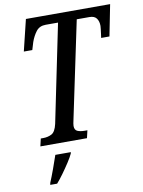

<svg xmlns="http://www.w3.org/2000/svg" viewBox="-100 -782 800 1071"><g transform="rotate(-10 300.0 -246.5)"><path d="M79 0 89 -43H103Q129 -43 150.5 -54Q172 -65 182 -109L296 -663H226Q191 -663 172 -638.5Q153 -614 141 -580L128 -537H80L123 -714H600L565 -537H518Q519 -544 521 -558.5Q523 -573 524.5 -586.5Q526 -600 526 -604Q526 -630 514 -646.5Q502 -663 474 -663H402L287 -116Q281 -90 281 -80Q281 -57 297 -50Q313 -43 339 -43H353L343 0ZM98 210Q111 179 126.5 136.5Q142 94 153 61H241L239 69Q231 87 212.5 115.5Q194 144 173 173Q152 202 135 221H96Z"/></g></svg>

Font: Noto Serif ExtraCondensed Medium
Style: Italic
Weight: 500
Width: 2
Italic angle: -12°
Designer: Monotype Design Team
Foundry: Monotype Imaging Inc.
Version: Version 2.013; ttfautohint (v1.8.4.7-5d5b)